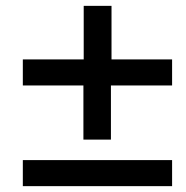

<svg xmlns="http://www.w3.org/2000/svg" viewBox="-20 -636 635 656"><path d="M265 -344H58V-433H266V-616H361V-433H568V-344H359V-159H265ZM58 -89H568V0H58Z"/></svg>

Font: Nebula Sans Semibold
Style: Regular
Weight: 600
Italic angle: -9°
Designer: Paul D. Hunt for Adobe (as Source Sans)
Foundry: Nebula Entertainment & Broadcasting LLC
Version: Version 1.010